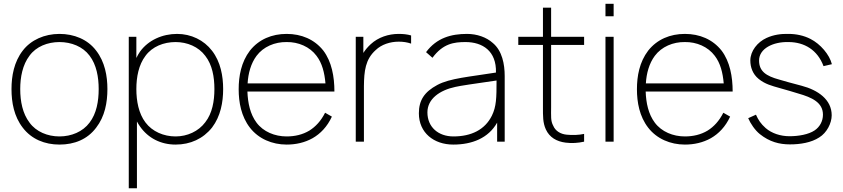

<svg xmlns="http://www.w3.org/2000/svg" viewBox="-20 -760 4524 1030"><path d="M299 15.6C379.2 15.6 449 -12.5 495.8 -75C542.7 -135.4 556.2 -210.4 556.2 -282.3C556.2 -352.1 542.7 -428.1 495.8 -488.5C450 -549 377.1 -578.1 299 -578.1C218.8 -578.1 145.8 -545.8 102.1 -488.5C55.2 -428.1 41.7 -352.1 41.7 -282.3C41.7 -210.4 55.2 -135.4 102.1 -75C149 -13.5 219.8 15.6 299 15.6ZM509.4 -282.3C509.4 -216.7 497.9 -151 460.4 -102.1C424 -53.1 362.5 -28.1 299 -28.1C235.4 -28.1 174 -53.1 138.5 -102.1C101 -151 88.5 -216.7 88.5 -282.3C88.5 -345.8 101 -412.5 138.5 -461.5C174 -510.4 235.4 -534.4 299 -534.4C362.5 -534.4 424 -510.4 460.4 -461.5C497.9 -412.5 509.4 -345.8 509.4 -282.3Z M1117.7 -487.5C1074 -544.8 1005.2 -578.1 930.2 -578.1C851 -578.1 776 -544.8 731.3 -483.3C724 -472.9 717.7 -461.5 711.5 -449V-562.5H670.8V250H714.6V-108.3C719.8 -99 725 -89.6 731.3 -81.2C775 -18.8 842.7 15.6 921.9 15.6C1001 15.6 1069.8 -15.6 1117.7 -76C1163.5 -136.5 1177.1 -211.5 1177.1 -282.3C1177.1 -352.1 1163.5 -428.1 1117.7 -487.5ZM1081.2 -104.2C1044.8 -55.2 984.4 -28.1 921.9 -28.1C858.3 -28.1 796.9 -54.2 760.4 -103.1C724 -151 711.5 -217.7 711.5 -282.3C711.5 -346.9 724 -412.5 760.4 -460.4C796.9 -510.4 858.3 -534.4 921.9 -534.4C984.4 -534.4 1044.8 -509.4 1081.2 -460.4C1118.8 -412.5 1130.2 -346.9 1130.2 -282.3C1130.2 -217.7 1118.8 -152.1 1081.2 -104.2Z M1639.6 -59.4C1603.1 -37.5 1561.5 -28.1 1517.7 -28.1C1454.2 -28.1 1392.7 -53.1 1356.2 -102.1C1321.9 -147.9 1309.4 -208.3 1307.3 -268.8H1774C1774 -349 1759.4 -429.2 1714.6 -488.5C1666.7 -549 1596.9 -578.1 1517.7 -578.1C1438.5 -578.1 1368.8 -549 1320.8 -488.5C1274 -427.1 1260.4 -352.1 1260.4 -281.2C1260.4 -211.5 1274 -135.4 1320.8 -75C1366.7 -15.6 1439.6 15.6 1517.7 15.6C1566.7 15.6 1614.6 5.2 1657.3 -18.8C1699 -42.7 1735.4 -80.2 1760.4 -134.4L1724 -155.2C1702.1 -111.5 1672.9 -80.2 1639.6 -59.4ZM1356.2 -460.4C1392.7 -509.4 1454.2 -535.4 1517.7 -534.4C1580.2 -535.4 1641.7 -509.4 1678.1 -460.4C1708.3 -420.8 1720.8 -370.8 1726 -312.5H1308.3C1311.5 -366.7 1326 -419.8 1356.2 -460.4Z M2118.8 -578.1C2064.6 -578.1 2009.4 -560.4 1968.8 -522.9C1952.1 -507.3 1939.6 -492.7 1929.2 -476V-562.5H1888.5V0H1932.3V-299C1933.3 -378.1 1939.6 -441.7 1995.8 -491.7C2026 -520.8 2071.9 -536.5 2118.8 -536.5C2142.7 -536.5 2164.6 -533.3 2185.4 -526V-569.8C2164.6 -576 2142.7 -578.1 2118.8 -578.1Z M2687.5 0V-352.1C2687.5 -415.6 2674 -487.5 2624 -529.2C2589.6 -560.4 2538.5 -578.1 2485.4 -578.1C2401 -578.1 2322.9 -557.3 2265.6 -480.2L2300 -450C2356.3 -526 2414.6 -534.4 2477.1 -534.4C2568.8 -534.4 2643.8 -486.5 2640.6 -370.8C2499 -347.9 2393.8 -340.6 2326 -304.2C2256.3 -266.7 2227.1 -221.9 2227.1 -152.1C2227.1 -47.9 2307.3 15.6 2411.5 15.6C2512.5 15.6 2600 -18.8 2646.9 -102.1V0ZM2618.8 -139.6C2581.3 -63.5 2507.3 -28.1 2412.5 -28.1C2331.3 -28.1 2272.9 -78.1 2272.9 -157.3C2272.9 -229.2 2338.5 -276 2422.9 -293.8C2449 -300 2520.8 -310.4 2643.8 -328.1C2643.8 -234.4 2642.7 -188.5 2618.8 -139.6Z M2936.5 -518.8H3113.5V-562.5H2936.5V-718.8H2892.7V-562.5H2760.4V-518.8H2892.7V-186.5C2892.7 -137.5 2891.7 -102.1 2908.3 -65.6C2928.1 -22.9 2965.6 -1 3014.6 5.2C3047.9 9.4 3080.2 7.3 3113.5 0V-41.7C3085.4 -35.4 3051 -34.4 3019.8 -37.5C2987.5 -40.6 2959.4 -57.3 2947.9 -85.4C2933.3 -111.5 2936.5 -137.5 2936.5 -186.5Z M3228.1 -739.6V-672.9H3271.9V-739.6ZM3228.1 -562.5V0H3271.9V-562.5Z M3776 -59.4C3739.6 -37.5 3697.9 -28.1 3654.2 -28.1C3590.6 -28.1 3529.2 -53.1 3492.7 -102.1C3458.3 -147.9 3445.8 -208.3 3443.8 -268.8H3910.4C3910.4 -349 3895.8 -429.2 3851 -488.5C3803.1 -549 3733.3 -578.1 3654.2 -578.1C3575 -578.1 3505.2 -549 3457.3 -488.5C3410.4 -427.1 3396.9 -352.1 3396.9 -281.2C3396.9 -211.5 3410.4 -135.4 3457.3 -75C3503.1 -15.6 3576 15.6 3654.2 15.6C3703.1 15.6 3751 5.2 3793.8 -18.8C3835.4 -42.7 3871.9 -80.2 3896.9 -134.4L3860.4 -155.2C3838.5 -111.5 3809.4 -80.2 3776 -59.4ZM3492.7 -460.4C3529.2 -509.4 3590.6 -535.4 3654.2 -534.4C3716.7 -535.4 3778.1 -509.4 3814.6 -460.4C3844.8 -420.8 3857.3 -370.8 3862.5 -312.5H3444.8C3447.9 -366.7 3462.5 -419.8 3492.7 -460.4Z M4442.7 -415.6C4430.2 -466.7 4381.2 -524 4328.1 -551C4291.7 -569.8 4250 -578.1 4210.4 -578.1C4170.8 -579.2 4130.2 -574 4091.7 -556.2C4043.8 -534.4 4005.2 -486.5 4005.2 -435.4C4005.2 -400 4017.7 -362.5 4050 -336.5C4084.4 -308.3 4122.9 -299 4159.4 -288.5C4203.1 -276 4236.5 -266.7 4262.5 -258.3C4335.4 -237.5 4394.8 -210.4 4394.8 -144.8C4394.8 -110.4 4378.1 -79.2 4350 -60.4C4317.7 -38.5 4263.5 -29.2 4215.6 -29.2C4166.7 -29.2 4119.8 -44.8 4087.5 -72.9C4061.5 -95.8 4047.9 -116.7 4035.4 -144.8L3993.8 -126C4006.2 -96.9 4030.2 -61.5 4056.2 -40.6C4108.3 1 4160.4 14.6 4217.7 14.6C4272.9 14.6 4332.3 5.2 4375 -22.9C4415.6 -47.9 4441.7 -99 4441.7 -141.7C4441.7 -226 4367.7 -277.1 4280.2 -300C4225 -314.6 4186.5 -325 4159.4 -333.3C4090.6 -352.1 4052.1 -377.1 4052.1 -435.4C4052.1 -500 4128.1 -536.5 4209.4 -534.4C4295.8 -534.4 4365.6 -491.7 4397.9 -405.2Z"/></svg>

Font: Manrope Thin
Style: Regular
Weight: 100
Width: 4
Designer: Michael Sharanda
Foundry: Michael Sharanda
Version: Version 2.000;PS 002.000;hotconv 1.0.88;makeotf.lib2.5.64775